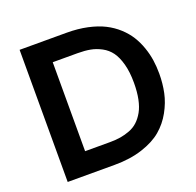

<svg xmlns="http://www.w3.org/2000/svg" viewBox="-131 -891 1049 1028"><g transform="rotate(-20 394.0 -376.5)"><path d="M84 0V-752.9H352.1Q416 -752.9 470 -741.2Q523.9 -729.5 563.5 -709.5Q603 -689.5 634.3 -660.9Q665.5 -632.3 685.8 -599.9Q706.1 -567.4 719.2 -529.5Q732.4 -491.7 737.8 -454.6Q743.2 -417.5 743.2 -377.9Q743.2 -321.3 732.4 -270.3Q721.7 -219.2 693.8 -168.7Q666 -118.2 623 -81.8Q580.1 -45.4 510.5 -22.7Q440.9 0 352.1 0ZM370.1 -629.9H228V-123H370.1Q402.8 -123 429.9 -127.4Q457 -131.8 483.9 -142.1Q510.7 -152.3 531 -171.1Q551.3 -189.9 566.9 -217.5Q582.5 -245.1 590.8 -285.6Q599.1 -326.2 599.1 -377.9Q599.1 -439.5 586.7 -485.1Q574.2 -530.8 554.2 -558.1Q534.2 -585.4 503.7 -601.8Q473.1 -618.2 441.7 -624Q410.2 -629.9 370.1 -629.9Z"/></g></svg>

Font: Standard
Style: Bold
Weight: 400
Designer: Bryce Wilner
Version: Version 2.000;PS 2.0;hotconv 16.6.51;makeotf.lib2.5.65220 DE